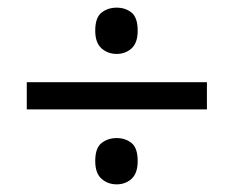

<svg xmlns="http://www.w3.org/2000/svg" viewBox="-20 -603 612 502"><path d="M50 -317V-388H521V-317ZM285 -121Q262 -121 245.5 -135.5Q229 -150 229 -182Q229 -216 245.5 -229Q262 -242 285 -242Q308 -242 324 -229Q340 -216 340 -182Q340 -150 324 -135.5Q308 -121 285 -121ZM285 -462Q262 -462 245.5 -476.5Q229 -491 229 -523Q229 -557 245.5 -570Q262 -583 285 -583Q308 -583 324 -570Q340 -557 340 -523Q340 -491 324 -476.5Q308 -462 285 -462Z"/></svg>

Font: Noto Sans Sora Sompeng
Style: Regular
Weight: 400
Designer: Monotype Design Team. David Williams.
Foundry: Monotype Imaging Inc.
Version: Version 2.101